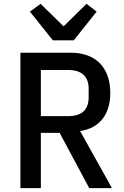

<svg xmlns="http://www.w3.org/2000/svg" viewBox="-20 -970 640 990"><path d="M190.7 -284.8H287.6L440 0H557.2L393.1 -294.4C445.7 -301.5 486.2 -325.6 512.4 -361.9C536.2 -395.2 548.7 -438.9 548.7 -490.1C548.7 -619 476.2 -698.2 344.8 -698.2H85.2V0H190.7ZM134.2 -910.2 252.5 -762.1H360.4L478.3 -910.2L426.1 -950.3L307.9 -834.2L189.3 -950.3ZM190.7 -371.1V-609H331.3C401.3 -609 437.1 -576 437.1 -512.4V-467.7C437.1 -403.8 401.3 -371.1 331.3 -371.1Z"/></svg>

Font: Margiela Mono Medium
Style: Regular
Weight: 500
Designer: Mike Abbink, Paul van der Laan, Pieter van Rosmalen
Foundry: Bold Monday
Version: Version 2.003 2021